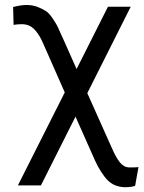

<svg xmlns="http://www.w3.org/2000/svg" viewBox="-20 -556 590 786"><path d="M35.6 -454.1 33.7 -527.3Q65.9 -535.6 89.4 -535.6Q114.7 -535.6 136.5 -526.6Q158.2 -517.6 170.4 -509Q182.6 -500.5 197.3 -478Q211.9 -455.6 215.3 -448.2Q218.8 -440.9 230 -415.5Q232.9 -409.2 234.4 -406.2L293.5 -273.4L421.9 -528.3H515.1L337.4 -174.8L438.5 51.3Q454.6 88.4 470.5 108.4Q486.3 128.4 508.3 129.4H516.6Q539.6 129.4 546.9 127.9L533.2 204.6Q519 210.4 490.2 210.4Q464.4 209.5 444.3 199.2Q424.3 189 408 167.2Q391.6 145.5 380.9 125.2Q370.1 105 355 69.8L289.1 -78.6L147.5 203.1H53.2L245.1 -177.7L157.2 -377Q141.1 -415 120.6 -436Q100.1 -457 68.8 -457Q52.2 -457 35.6 -454.1Z"/></svg>

Font: Bert Sans Medium
Style: Regular
Weight: 500
Designer: Christian Robertson, Adam Twardoch, & Cristiano Sobral
Foundry: Google
Version: Version 12.135;January 10, 2020;FontCreator 12.0.0.2547 64-b